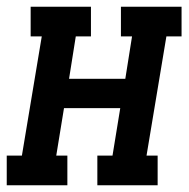

<svg xmlns="http://www.w3.org/2000/svg" viewBox="-42 -550 562 570"><path d="M-22 0V-88H23L82 -442H49V-530H228V-442H183L163 -316H330L350 -442H317V-530H497V-442H452L393 -88H426V0H247V-88H292L315 -229H148L125 -88H158V0Z"/></svg>

Font: Iosevka Slab Semibold Oblique
Style: Regular
Weight: 600
Italic angle: -9°
Monospace: yes
Designer: Belleve Invis
Foundry: Belleve Invis
Version: Version 11.1.1; ttfautohint (v1.8.3)